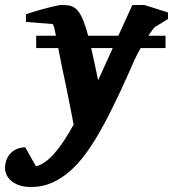

<svg xmlns="http://www.w3.org/2000/svg" viewBox="-101 -520 693 769"><path d="M264.2 -327.6Q271 -297.9 278.1 -264.9Q285.2 -231.9 292 -198.2L350.6 -327.6ZM462.4 -327.6Q455.1 -314.9 448.7 -302.7Q442.4 -290.5 438 -280.8Q427.2 -256.8 412.4 -222.9Q397.5 -189 379.2 -149.9Q360.8 -110.8 339.6 -68.6Q318.4 -26.4 294.9 14.2Q270 57.6 241.5 96.7Q212.9 135.7 179.7 165Q146.5 194.3 107.9 211.7Q69.3 229 23.9 229Q-6.3 229 -26.6 221.2Q-46.9 213.4 -59.1 201.7Q-71.3 189.9 -76.2 176.8Q-81.1 163.6 -81.1 152.8Q-81.1 140.6 -77.1 126.5Q-73.2 112.3 -63.7 99.9Q-54.2 87.4 -38.8 79.1Q-23.4 70.8 0 69.8L43 146Q110.8 131.3 193.8 -21Q192.9 -26.9 189 -46.9Q185.1 -66.9 179.4 -95.7Q173.8 -124.5 166.7 -159.4Q159.7 -194.3 151.9 -230Q146.5 -254.9 141.6 -279.8Q136.7 -304.7 132.3 -327.6H43.9V-377H123Q119.1 -398.4 115.5 -411.1Q111.8 -423.8 108.9 -423.8L2.9 -432.1V-462.9Q8.8 -464.8 20 -468.5Q31.2 -472.2 45.4 -476.3Q59.6 -480.5 74.7 -484.6Q89.8 -488.8 103.8 -492.2Q117.7 -495.6 128.7 -497.8Q139.6 -500 145 -500Q161.6 -500 175.5 -497.8Q189.5 -495.6 201.4 -486.1Q213.4 -476.6 223.9 -456.8Q234.4 -437 245.1 -401.9L252 -377H373L429.2 -500H477.1L571.8 -470.2V-443.8L520 -412.1Q515.6 -408.2 508.5 -398.9Q501.5 -389.6 493.2 -377H562V-327.6Z"/></svg>

Font: Charis SIL
Style: Bold Italic
Weight: 700
Italic angle: -11°
Foundry: SIL International
Version: Version 4.112